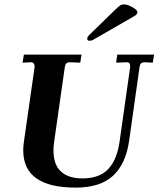

<svg xmlns="http://www.w3.org/2000/svg" viewBox="-20 -846 723 876"><path d="M86 -160Q86 -178 89 -199L138 -541V-543Q138 -551 133.5 -556.5Q129 -562 122 -562L83 -560L89 -597H352L346 -560L298 -562Q279 -562 276 -542L227 -199Q224 -178 224 -159Q224 -95 258 -63.5Q292 -32 356 -32Q435 -32 475 -76Q515 -120 526 -203L574 -541V-544Q574 -562 559 -562L510 -560L515 -597H683L677 -560L639 -562Q620 -562 617 -542L569 -203Q554 -98 495.5 -44Q437 10 325 10Q86 10 86 -160ZM378 -669Q378 -675 382 -680.5Q386 -686 398 -697L506 -802Q523 -818 529 -822Q535 -826 545 -826Q562 -826 584.5 -813Q607 -800 607 -790Q607 -780 592 -772L413 -669Q400 -660 388 -660Q378 -660 378 -669Z"/></svg>

Font: Unna
Style: Bold Italic
Weight: 700
Italic angle: -8.05°
Designer: Jorge de Buen Unna
Foundry: Omnibus-Type
Version: Version 2.008